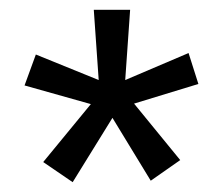

<svg xmlns="http://www.w3.org/2000/svg" viewBox="-20 -743 453 391"><path d="M287 -375 347 -417 253 -532 384 -572 364 -635 235 -580 245 -723H171L181 -580L53 -632L30 -569L165 -531L68 -413L128 -372L209 -503Z"/></svg>

Font: United Sans Medium
Style: Regular
Weight: 500
Designer: Pablo Impallari, Rodrigo Fuenzalida (Modified by Dan O. Williams)
Version: Version 1.000;PS 001.000;hotconv 1.0.88;makeotf.lib2.5.64775